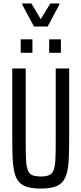

<svg xmlns="http://www.w3.org/2000/svg" viewBox="-20 -1085 472 1113"><path d="M216 8Q169 8 138.5 -1Q108 -10 90 -30.5Q72 -51 63.5 -86Q55 -121 53 -173Q51 -225 51 -298V-688H129V-261Q129 -197 131 -158Q133 -119 141.5 -98Q150 -77 167.5 -69.5Q185 -62 216 -62Q247 -62 264.5 -69.5Q282 -77 290.5 -98Q299 -119 301 -158Q303 -197 303 -261V-688H381V-298Q381 -225 379 -173Q377 -121 368.5 -86Q360 -51 342 -30.5Q324 -10 293.5 -1Q263 8 216 8ZM100 -779V-857H168V-779ZM265 -779V-857H333V-779ZM177 -931 109 -1058V-1065H162L216 -974L272 -1065H324V-1058L256 -931Z"/></svg>

Font: Saira ExtraCondensed Medium
Style: Regular
Weight: 500
Width: 2
Designer: Hector Gatti with collaboration of the Omnibus-Type team
Foundry: Omnibus-Type
Version: Version 1.101